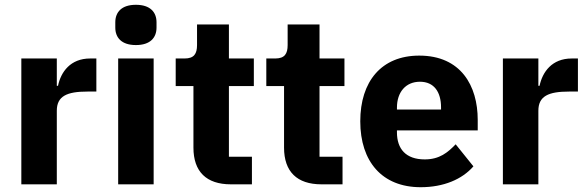

<svg xmlns="http://www.w3.org/2000/svg" viewBox="-20 -769 2453 801"><path d="M217 0V-307C217 -368 259 -387 345 -387H382V-525H356C274 -525 234 -469 222 -411H217V-525H69V0Z M547 -581C607 -581 633 -612 633 -654V-676C633 -718 607 -749 547 -749C487 -749 461 -718 461 -676V-654C461 -612 487 -581 547 -581ZM473 0H621V-525H473Z M1031 0V-115H935V-410H1039V-525H935V-667H802V-581C802 -545 790 -525 750 -525H713V-410H787V-153C787 -53 841 0 943 0Z M1409 0V-115H1313V-410H1417V-525H1313V-667H1180V-581C1180 -545 1168 -525 1128 -525H1091V-410H1165V-153C1165 -53 1219 0 1321 0Z M1735 12C1831 12 1908 -21 1955 -75L1881 -167C1848 -133 1814 -104 1752 -104C1673 -104 1636 -148 1636 -217V-225H1973V-269C1973 -411 1903 -537 1729 -537C1571 -537 1483 -429 1483 -263C1483 -95 1574 12 1735 12ZM1732 -428C1791 -428 1820 -385 1820 -321V-312H1636V-320C1636 -385 1673 -428 1732 -428Z M2226 0V-307C2226 -368 2268 -387 2354 -387H2391V-525H2365C2283 -525 2243 -469 2231 -411H2226V-525H2078V0Z"/></svg>

Font: IBM Plex Devanagari
Style: Bold
Weight: 700
Designer: Mike Abbink, Paul van der Laan, Pieter van Rosmalen, Erin McLaughlin
Foundry: Bold Monday
Version: Version 1.0